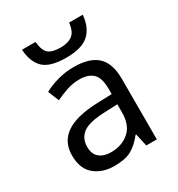

<svg xmlns="http://www.w3.org/2000/svg" viewBox="-178 -855 908 980"><g transform="rotate(-30 276.0 -365.0)"><path d="M375.5 -740.2H456.1Q449.7 -667 408 -629.4Q366.2 -591.8 274.9 -591.8Q180.7 -591.8 141.8 -628.7Q103 -665.5 98.1 -740.2H177.7Q182.6 -687.5 204.6 -669.4Q226.6 -651.4 276.4 -651.4Q319.8 -651.4 345.2 -670.7Q370.6 -689.9 375.5 -740.2ZM281.7 -532.2Q375 -532.2 420.2 -490.2Q465.3 -448.2 465.3 -356.4V0H403.3L386.7 -74.2H382.8Q349.1 -31.2 312.3 -10.7Q275.4 9.8 210.9 9.8Q141.6 9.8 95.5 -28.1Q49.3 -65.9 49.3 -145.5Q49.3 -224.1 109.4 -266.1Q169.4 -308.1 294.4 -312.5L381.3 -315.4V-346.7Q381.3 -412.1 353.8 -437.5Q326.2 -462.9 276.4 -462.9Q236.3 -462.9 200.2 -450.7Q164.1 -438.5 132.3 -422.9L106 -487.3Q139.6 -505.9 185.5 -519Q231.4 -532.2 281.7 -532.2ZM380.4 -255.9 305.7 -252.9Q210.9 -249.5 174.6 -221.9Q138.2 -194.3 138.2 -144.5Q138.2 -100.6 164.1 -80.1Q189.9 -59.6 231 -59.6Q294.9 -59.6 337.6 -96.2Q380.4 -132.8 380.4 -209Z"/></g></svg>

Font: Lunasima
Style: Regular
Weight: 400
Designer: The DocRepair Project, Monotype Design Team
Foundry: Google
Version: Version 2.009